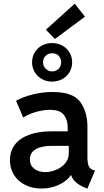

<svg xmlns="http://www.w3.org/2000/svg" viewBox="-20 -1040 579 1067"><path d="M35.2 -149.9Q35.2 -198.7 61.8 -234.9Q88.4 -271 140.4 -290.5Q192.4 -310.1 266.1 -310.1H356V-334.5Q356 -374 334.7 -401.9Q313.5 -429.7 257.3 -429.7Q220.7 -429.7 178.7 -417.5Q136.7 -405.3 108.9 -386.7L69.3 -480Q105 -500.5 159.9 -514.6Q214.8 -528.8 271.5 -528.8Q386.2 -528.8 426 -473.4Q465.8 -418 465.8 -336.4V-166Q465.8 -134.3 472.7 -118.2Q479.5 -102.1 497.1 -95.7L507.8 -91.8L465.8 7.8L450.7 2Q419.9 -10.3 400.6 -28.3Q381.3 -46.4 375.5 -66.4H374Q352.1 -34.2 307.6 -13.2Q263.2 7.8 210 7.8Q159.7 7.8 119.9 -12.2Q80.1 -32.2 57.6 -68.1Q35.2 -104 35.2 -149.9ZM158.2 -693.8Q158.2 -724.6 172.9 -748.8Q187.5 -772.9 212.9 -786.9Q238.3 -800.8 269.5 -800.8Q300.8 -800.8 326.2 -786.9Q351.6 -772.9 366.2 -748.5Q380.9 -724.1 380.9 -693.8Q380.9 -664.1 366.5 -639.4Q352.1 -614.7 326.4 -600.6Q300.8 -586.4 269.5 -586.4Q238.3 -586.4 212.9 -600.6Q187.5 -614.7 172.9 -639.4Q158.2 -664.1 158.2 -693.8ZM319.8 -693.8Q319.8 -716.3 305.9 -730.2Q292 -744.1 269.5 -744.1Q248.5 -744.1 233.9 -730Q219.2 -715.8 219.2 -693.8Q219.2 -672.9 234.1 -658Q249 -643.1 269.5 -643.1Q291.5 -643.1 305.7 -657.7Q319.8 -672.4 319.8 -693.8ZM234.9 -875 395.5 -1019.5 452.1 -947.3 285.2 -823.2ZM232.4 -83.5Q259.8 -83.5 290 -95.5Q320.3 -107.4 341.3 -131.3Q362.3 -155.3 362.3 -189V-229.5H269Q210 -229.5 178 -210.2Q146 -190.9 146 -153.8Q146 -121.1 170.2 -102.3Q194.3 -83.5 232.4 -83.5Z"/></svg>

Font: Reddit Sans SemiBold
Style: Regular
Weight: 600
Designer: Stephen Hutchings
Foundry: Reddit
Version: Version 1.013